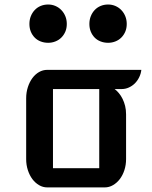

<svg xmlns="http://www.w3.org/2000/svg" viewBox="-20 -815 663 835"><path d="M93.8 -387.2Q93.8 -413.1 101.1 -435.8Q108.4 -458.5 120.8 -475.3Q133.3 -492.2 149.9 -501.7Q166.5 -511.2 185.5 -511.2H594.7Q592.8 -494.1 585.2 -478.8Q577.6 -463.4 566.2 -452.1Q554.7 -440.9 540 -434.3Q525.4 -427.7 509.3 -427.7H478.5Q487.8 -420.9 496.8 -410.2Q505.9 -399.4 512.9 -385.3Q520 -371.1 524.2 -354.2Q528.3 -337.4 528.3 -317.9V-123Q528.3 -97.7 521 -75.2Q513.7 -52.7 501 -36.1Q488.3 -19.5 471.4 -9.8Q454.6 0 435.5 0H185.5Q166.5 0 149.9 -9.8Q133.3 -19.5 120.8 -36.1Q108.4 -52.7 101.1 -75.2Q93.8 -97.7 93.8 -123ZM411.6 -83.5V-427.7H210.4V-83.5ZM450.2 -628.9Q432.6 -628.9 417.5 -634.8Q402.3 -640.6 391.6 -651.6Q380.9 -662.6 374.8 -677.5Q368.7 -692.4 368.7 -710.9Q368.7 -729 374.8 -744.4Q380.9 -759.8 391.6 -771.2Q402.3 -782.7 417.5 -789.1Q432.6 -795.4 450.2 -795.4Q466.8 -795.4 481.7 -789.1Q496.6 -782.7 507.6 -771.2Q518.6 -759.8 524.9 -744.4Q531.2 -729 531.2 -710.9Q531.2 -692.4 524.9 -677.5Q518.6 -662.6 507.6 -651.6Q496.6 -640.6 481.7 -634.8Q466.8 -628.9 450.2 -628.9ZM189.5 -628.9Q171.9 -628.9 156.7 -634.8Q141.6 -640.6 130.9 -651.6Q120.1 -662.6 114 -677.5Q107.9 -692.4 107.9 -710.9Q107.9 -729 114 -744.4Q120.1 -759.8 130.9 -771.2Q141.6 -782.7 156.7 -789.1Q171.9 -795.4 189.5 -795.4Q206.1 -795.4 220.9 -789.1Q235.8 -782.7 246.8 -771.2Q257.8 -759.8 264.2 -744.4Q270.5 -729 270.5 -710.9Q270.5 -692.4 264.2 -677.5Q257.8 -662.6 246.8 -651.6Q235.8 -640.6 220.9 -634.8Q206.1 -628.9 189.5 -628.9Z"/></svg>

Font: Atomic Age
Style: Regular
Weight: 400
Version: Version 1.007; ttfautohint (v1.4.1) -l 6 -r 46 -G 0 -x 0 -H 